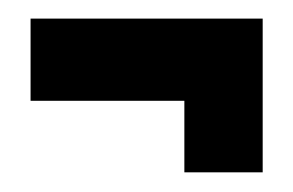

<svg xmlns="http://www.w3.org/2000/svg" viewBox="-20 -302 307 201"><path d="M173 -121.6V-221.8L207.2 -196.5H12V-282.5H255V-121.6Z"/></svg>

Font: Anybody UltraCondensed Thin
Style: Regular
Weight: 100
Width: 1
Designer: Tyler Finck
Foundry: Etcetera Type Company
Version: Version 1.110